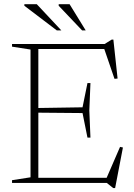

<svg xmlns="http://www.w3.org/2000/svg" viewBox="-20 -890 652 934"><path d="M420 -486 414.5 -353 420 -220.5H405.5L381.5 -340L156.5 -342V-364.5L381.5 -368L405.5 -486ZM552 -508 537 -506.5 483 -664 511 -651.5H130V-676H489L523.5 -697.5H531.5ZM492.5 -10.5 564 -175.5 578 -172.5 540 25H531L499.5 0H130V-25H521ZM38.5 0V-13.5L128.5 -27.5V-649L38.5 -663V-676H166.5V0ZM278.5 -742H256.5L98.5 -862V-869.5H159ZM397 -742H379.5L265.5 -862V-869.5H318.5Z"/></svg>

Font: Newsreader 16pt 16pt ExtraLight
Style: Regular
Weight: 250
Version: Version 1.003